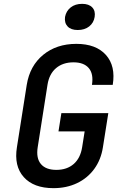

<svg xmlns="http://www.w3.org/2000/svg" viewBox="-20 -968 640 998"><path d="M258 10Q155 10 103.5 -47.5Q52 -105 68 -203L119 -527Q135 -626 204.5 -683Q274 -740 377 -740Q479 -740 530.5 -682.5Q582 -625 566 -527H458Q467 -584 441.5 -614Q416 -644 362 -644Q307 -644 271.5 -614Q236 -584 227 -528L176 -203Q167 -146 192.5 -115.5Q218 -85 273 -85Q328 -85 363 -115.5Q398 -146 407 -203L420 -285H284L299 -380H543L515 -203Q505 -138 470 -90Q435 -42 380.5 -16Q326 10 258 10ZM384 -812Q349 -812 331.5 -830.5Q314 -849 318 -880Q324 -911 347.5 -929.5Q371 -948 407 -948Q442 -948 459.5 -929.5Q477 -911 472 -880Q467 -849 443.5 -830.5Q420 -812 384 -812Z"/></svg>

Font: NKDuy Mono SemiBold
Style: Italic
Weight: 600
Italic angle: -9°
Monospace: yes
Designer: NKDuy
Foundry: NKDuy
Version: Version 2.251; ttfautohint (v1.8.4.7-5d5b)